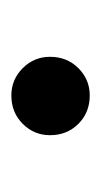

<svg xmlns="http://www.w3.org/2000/svg" viewBox="60 -457 178 338"><g transform="rotate(-90 149.0 -288.0)"><path d="M150 -219Q120 -219 100 -239Q80 -259 80 -289Q80 -317 100 -337Q120 -357 150 -357Q178 -357 198 -337Q218 -317 218 -289Q218 -259 198 -239Q178 -219 150 -219Z"/></g></svg>

Font: Arima Thin SemiBold
Style: Regular
Weight: 600
Version: Version 1.100